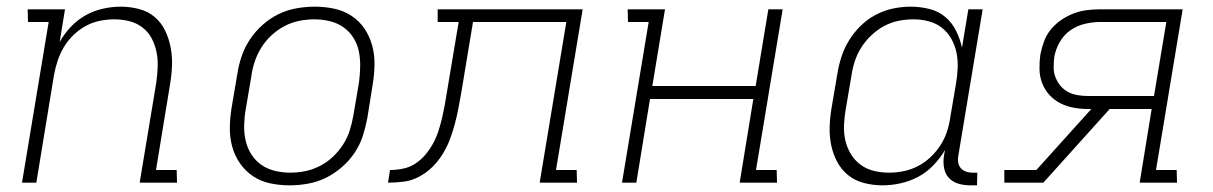

<svg xmlns="http://www.w3.org/2000/svg" viewBox="-20 -548 3640 576"><path d="M46 0 126 -482H64L63 -520H175L159 -422Q173 -447 193 -468Q213 -489 237.5 -502.5Q262 -516 289 -522Q316 -528 342 -528Q370 -528 397 -521Q424 -514 444 -497Q464 -480 475.5 -456Q487 -432 492 -405.5Q497 -379 496 -351Q495 -323 490 -294L448 -38H510L511 0H399L449 -301Q452 -324 453 -347Q454 -370 449.5 -392Q445 -414 435 -433Q425 -452 407.5 -465.5Q390 -479 368 -484.5Q346 -490 323 -490Q302 -490 279.5 -485.5Q257 -481 237 -470Q217 -459 200 -442.5Q183 -426 171.5 -406.5Q160 -387 153 -366Q146 -345 142 -323L89 0Z M849 8Q819 8 790.5 2Q762 -4 739 -19.5Q716 -35 700 -58Q684 -81 676.5 -108.5Q669 -136 669.5 -166Q670 -196 675 -226L692 -326Q696 -353 705 -379.5Q714 -406 730 -430Q746 -454 768 -473.5Q790 -493 815.5 -505.5Q841 -518 869 -523Q897 -528 924 -528Q954 -528 982.5 -522Q1011 -516 1034.5 -500.5Q1058 -485 1073.5 -462Q1089 -439 1096.5 -411.5Q1104 -384 1103.5 -354Q1103 -324 1098 -294L1082 -194Q1077 -167 1068.5 -140.5Q1060 -114 1044 -90Q1028 -66 1005.5 -46.5Q983 -27 957.5 -14.5Q932 -2 904 3Q876 8 849 8ZM851 -30Q873 -30 895.5 -34.5Q918 -39 939.5 -50Q961 -61 978.5 -77.5Q996 -94 1009 -114Q1022 -134 1029 -156Q1036 -178 1040 -201L1057 -301Q1060 -324 1060.5 -348Q1061 -372 1056.5 -394Q1052 -416 1040 -435Q1028 -454 1010 -466.5Q992 -479 969.5 -484.5Q947 -490 923 -490Q901 -490 878 -485.5Q855 -481 834 -470Q813 -459 795 -442.5Q777 -426 764.5 -406Q752 -386 744.5 -364Q737 -342 734 -319L717 -219Q713 -196 712.5 -172Q712 -148 717 -126Q722 -104 734 -85Q746 -66 764 -53.5Q782 -41 804.5 -35.5Q827 -30 851 -30Z M1144 0 1150 -38Q1169 -38 1189 -42Q1209 -46 1226.5 -57.5Q1244 -69 1257.5 -85.5Q1271 -102 1280.5 -120Q1290 -138 1296 -157Q1302 -176 1306.5 -195.5Q1311 -215 1314.5 -234Q1318 -253 1321 -273L1356 -482H1293V-520H1728L1648 -38H1710L1711 0H1599L1679 -482H1399L1364 -271Q1360 -248 1355.5 -224.5Q1351 -201 1345 -178Q1339 -155 1330.5 -132Q1322 -109 1309 -87.5Q1296 -66 1278 -48Q1260 -30 1237.5 -18Q1215 -6 1191 -3Q1167 0 1144 0Z M1846 0 1926 -482H1864L1863 -520H1975L1937 -290H2247L2285 -520H2328L2248 -38H2310L2311 0H2199L2240 -251H1930L1889 0Z M2627 8Q2599 8 2572 1Q2545 -6 2524.5 -22.5Q2504 -39 2491.5 -62.5Q2479 -86 2473.5 -113Q2468 -140 2469 -168.5Q2470 -197 2475 -226L2492 -326Q2496 -352 2504.5 -378Q2513 -404 2527.5 -427.5Q2542 -451 2562.5 -471Q2583 -491 2608 -504Q2633 -517 2659.5 -522.5Q2686 -528 2712 -528Q2741 -528 2768.5 -521Q2796 -514 2816 -497Q2836 -480 2848 -456Q2860 -432 2866 -405L2885 -520H2928L2855 -81Q2853 -71 2854.5 -61Q2856 -51 2862 -44Q2868 -37 2877.5 -33.5Q2887 -30 2898 -30H2912L2911 8H2891Q2872 8 2855 3Q2838 -2 2826.5 -14.5Q2815 -27 2812 -45Q2809 -63 2812 -81L2815 -98Q2801 -74 2780.5 -52.5Q2760 -31 2734.5 -17.5Q2709 -4 2681.5 2Q2654 8 2627 8ZM2647 -30Q2669 -30 2691 -34.5Q2713 -39 2733.5 -49.5Q2754 -60 2771.5 -76.5Q2789 -93 2801.5 -112.5Q2814 -132 2821 -153.5Q2828 -175 2831 -197L2848 -297Q2852 -320 2853 -344Q2854 -368 2849.5 -390Q2845 -412 2834 -431.5Q2823 -451 2806 -464.5Q2789 -478 2766.5 -484Q2744 -490 2720 -490Q2698 -490 2675.5 -485.5Q2653 -481 2632.5 -470Q2612 -459 2594 -442Q2576 -425 2563.5 -405Q2551 -385 2544 -363Q2537 -341 2534 -319L2517 -219Q2513 -196 2512 -172.5Q2511 -149 2516 -127Q2521 -105 2532.5 -86Q2544 -67 2561.5 -54Q2579 -41 2601 -35.5Q2623 -30 2647 -30Z M2993 0V-38H3089L3254 -221H3244Q3222 -221 3200.5 -225Q3179 -229 3160.5 -238.5Q3142 -248 3128 -263.5Q3114 -279 3106.5 -298.5Q3099 -318 3098.5 -340Q3098 -362 3101 -384Q3105 -404 3112 -423.5Q3119 -443 3132.5 -459.5Q3146 -476 3163.5 -488Q3181 -500 3200.5 -507.5Q3220 -515 3240 -517.5Q3260 -520 3280 -520H3528L3448 -38H3510L3511 0H3399L3435 -221H3309L3147 -41L3110 0ZM3244 -260H3442L3479 -482H3280Q3258 -482 3234.5 -476.5Q3211 -471 3191 -457Q3171 -443 3159 -421.5Q3147 -400 3143 -378Q3141 -362 3141 -346Q3141 -330 3146.5 -316Q3152 -302 3161.5 -290.5Q3171 -279 3184.5 -272Q3198 -265 3213.5 -262.5Q3229 -260 3244 -260Z"/></svg>

Font: Iosevka Etoile Extralight
Style: Italic
Weight: 200
Italic angle: -9°
Designer: Belleve Invis
Foundry: Belleve Invis
Version: Version 22.1.2; ttfautohint (v1.8.4)